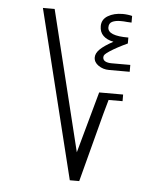

<svg xmlns="http://www.w3.org/2000/svg" viewBox="-52 -775 705 822"><g transform="rotate(5 300.0 -364.5)"><path d="M99.5 -725H150L298 -122L371 -385.5H474V-357H414L397 -296.5L319 0H278.5ZM339 -533.5Q339 -551.5 357 -569Q375 -586.5 413 -607Q384.5 -612.5 368.8 -628Q353 -643.5 353 -669Q353 -698 379 -713.5Q405 -729 442.5 -729Q453.5 -729 465 -727.5Q476.5 -726 483 -724V-695.5L463.5 -696.5Q451 -698 436.5 -698Q413.5 -698 399.8 -691.2Q386 -684.5 386 -666.5Q386 -630 475 -630.5V-605Q429.5 -584 399 -564Q385 -554.5 380.2 -549.2Q375.5 -544 375.5 -537.5Q375.5 -525.5 385.8 -520Q396 -514.5 413 -514.5H493.5V-485H404.5Q379 -485 359 -498.8Q339 -512.5 339 -533.5Z"/></g></svg>

Font: JuliaMono Light
Style: Regular
Weight: 300
Monospace: yes
Designer: cormullion
Foundry: corm
Version: Version 0.054; ttfautohint (v1.8.4)